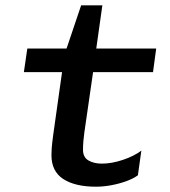

<svg xmlns="http://www.w3.org/2000/svg" viewBox="-20 -694 640 724"><path d="M342 10Q263 10 218.5 -19Q174 -48 174 -109Q174 -119 175 -135Q176 -151 181 -188L214 -422H70L83 -511H231L286 -674H366L343 -511H569L557 -422H331L298 -194Q296 -179 294.5 -162.5Q293 -146 293 -129Q293 -101 313.5 -89Q334 -77 364 -77Q401 -77 443 -91Q485 -105 513 -126L500 -33Q482 -20 455.5 -10.5Q429 -1 399.5 4.5Q370 10 342 10Z"/></svg>

Font: Chivo Mono Medium
Style: Italic
Weight: 500
Italic angle: -8.05°
Monospace: yes
Designer: Hector Gatti
Foundry: Omnibus-Type
Version: Version 1.008